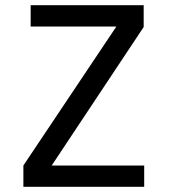

<svg xmlns="http://www.w3.org/2000/svg" viewBox="-20 -719 658 739"><path d="M98 -699H533V-615L179 -82H535V0H70V-82L428 -617H98Z"/></svg>

Font: Fragment Mono
Style: Regular
Weight: 400
Monospace: yes
Designer: Wei Huang based on Nimbus Sans by URW Studio, based on Helvetica by Max Miedinger.
Foundry: Wei Huang
Version: Version 1.021; ttfautohint (v1.8.4.7-5d5b)